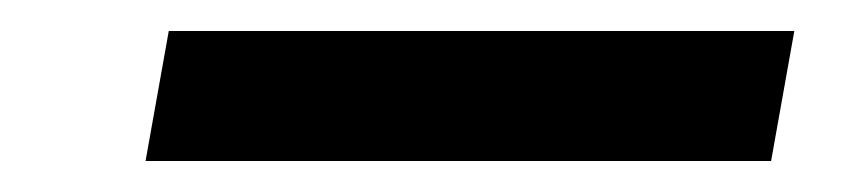

<svg xmlns="http://www.w3.org/2000/svg" viewBox="-20 -352 560 124"><path d="M74 -248 89 -332H493L478 -248Z"/></svg>

Font: DM Sans 20pt Medium
Style: Italic
Weight: 500
Italic angle: -10°
Version: Version 4.004;gftools[0.9.30]